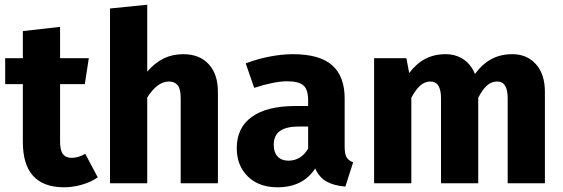

<svg xmlns="http://www.w3.org/2000/svg" viewBox="-20 -778 2388 815"><path d="M395 -25Q366 -5 327.5 6Q289 17 251 17Q77 16 77 -175V-421H2V-531H77V-646L235 -664V-531H357L340 -421H235V-177Q235 -140 247 -124Q259 -108 285 -108Q312 -108 342 -125Z M905 -388V0H747V-361Q747 -401 734 -416.5Q721 -432 697 -432Q648 -432 605 -364V0H447V-742L605 -758V-474Q638 -512 675 -530Q712 -548 758 -548Q827 -548 866 -505.5Q905 -463 905 -388Z M1479 -89 1446 14Q1397 10 1366 -7.5Q1335 -25 1318 -63Q1266 17 1158 17Q1079 17 1032 -29Q985 -75 985 -149Q985 -236 1049 -282Q1113 -328 1234 -328H1288V-351Q1288 -398 1268 -415.5Q1248 -433 1198 -433Q1172 -433 1135 -425.5Q1098 -418 1059 -405L1023 -509Q1073 -528 1125.5 -538Q1178 -548 1223 -548Q1337 -548 1390 -501Q1443 -454 1443 -360V-154Q1443 -124 1451.5 -110Q1460 -96 1479 -89ZM1288 -147V-241H1249Q1195 -241 1168.5 -222Q1142 -203 1142 -163Q1142 -131 1158.5 -113.5Q1175 -96 1204 -96Q1258 -96 1288 -147Z M2293 -388V0H2135V-361Q2135 -432 2091 -432Q2066 -432 2047 -415Q2028 -398 2010 -363V0H1852V-361Q1852 -432 1807 -432Q1783 -432 1763.5 -414.5Q1744 -397 1726 -363V0H1568V-531H1705L1717 -468Q1747 -508 1785 -528Q1823 -548 1871 -548Q1915 -548 1947.5 -526Q1980 -504 1996 -464Q2028 -507 2066.5 -527.5Q2105 -548 2155 -548Q2217 -548 2255 -505.5Q2293 -463 2293 -388Z"/></svg>

Font: FiraGOUPP
Style: Bold
Weight: 700
Designer: bBox Type
Foundry: bBox Type GmbH
Version: Version 1.001